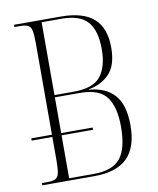

<svg xmlns="http://www.w3.org/2000/svg" viewBox="-81 -778 691 841"><g transform="rotate(-10 264.5 -357.0)"><path d="M39 0V-10H63Q87 -10 99 -16Q111 -22 115 -40.5Q119 -59 119 -96V-201H27V-211H119V-620Q119 -656 115 -674Q111 -692 99 -698Q87 -704 63 -704H39V-714H247Q345 -714 393 -672Q441 -630 441 -542Q441 -464 405.5 -426.5Q370 -389 313 -379V-377Q387 -371 426 -327Q465 -283 465 -192Q465 -94 417 -47Q369 0 271 0ZM245 -380Q334 -380 366.5 -423Q399 -466 399 -542Q399 -625 364.5 -664.5Q330 -704 247 -704H160V-380ZM268 -10Q354 -10 388.5 -53.5Q423 -97 423 -193Q423 -280 390.5 -325Q358 -370 270 -370H160V-211H300V-201H160V-10Z"/></g></svg>

Font: Noto Serif Display Condensed ExtraLight
Style: Regular
Weight: 200
Width: 3
Designer: Monotype Design Team
Foundry: Monotype Imaging Inc.
Version: Version 2.009